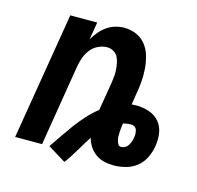

<svg xmlns="http://www.w3.org/2000/svg" viewBox="-88 -620 777 758"><g transform="rotate(15 300.0 -241.5)"><path d="M165 0Q182 -25 199 -50Q216 -75 234 -99.5Q252 -124 273 -147Q294 -170 318 -189L337 -302Q339 -316 340.5 -330.5Q342 -345 341 -358.5Q340 -372 337.5 -385.5Q335 -399 329 -410.5Q323 -422 311 -429Q299 -436 285 -436Q266 -436 247.5 -427Q229 -418 217 -402Q205 -386 198.5 -367.5Q192 -349 189 -330L135 0H25L111 -520H221L209 -448Q218 -464 231 -479.5Q244 -495 259.5 -506Q275 -517 293.5 -522.5Q312 -528 330 -528Q357 -528 380.5 -517.5Q404 -507 419 -487.5Q434 -468 441 -443.5Q448 -419 450 -393Q452 -367 450 -340.5Q448 -314 443 -287L436 -243Q441 -243 445.5 -243.5Q450 -244 455 -244Q482 -244 507.5 -235.5Q533 -227 549.5 -207.5Q566 -188 570 -161Q574 -134 569 -107Q565 -83 554 -60Q543 -37 523 -21Q503 -5 478 1.5Q453 8 430 8Q409 8 390 3.5Q371 -1 355.5 -12Q340 -23 329.5 -39Q319 -55 314 -74Q304 -59 295 -44Q286 -29 277 -14Q268 1 258.5 16Q249 31 238 45ZM439 -70Q447 -70 455 -74.5Q463 -79 467.5 -86.5Q472 -94 475 -102Q478 -110 479 -118Q481 -127 480.5 -135Q480 -143 478 -150Q476 -157 469.5 -161.5Q463 -166 455 -166Q447 -166 439 -165Q431 -164 422 -161Q421 -153 420 -144Q419 -135 418.5 -126.5Q418 -118 418 -109.5Q418 -101 420 -93Q422 -85 426 -77.5Q430 -70 439 -70Z"/></g></svg>

Font: Iosevka Extended
Style: Bold Italic
Weight: 700
Width: 7
Italic angle: -9°
Monospace: yes
Designer: Belleve Invis
Foundry: Belleve Invis
Version: Version 32.5.0; ttfautohint (v1.8.4)